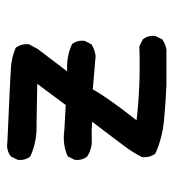

<svg xmlns="http://www.w3.org/2000/svg" viewBox="6 -497 488 540"><g transform="rotate(-90 250.0 -227.0)"><path d="M282.2 -2.9Q230.5 -4.9 180.7 -9.8Q130.9 -14.6 87.9 -34.2Q76.2 -49.8 78.1 -71.3Q89.8 -94.7 105.5 -116.2Q121.1 -137.7 177.7 -211.9Q152.3 -213.9 127 -212.9Q101.6 -211.9 80.1 -225.6Q68.4 -239.3 70.3 -260.7L80.1 -280.3Q113.3 -295.9 154.3 -290L224.6 -286.1L284.2 -366.2L173.8 -368.2Q123 -366.2 80.1 -385.7Q68.4 -399.4 70.3 -420.9L80.1 -440.4Q97.7 -454.1 121.1 -450.2Q297.9 -442.4 328.1 -440.4Q358.4 -438.5 385.7 -426.8Q397.5 -411.1 395.5 -389.6L381.8 -364.3L319.3 -282.2Q362.3 -284.2 395.5 -268.6Q407.2 -254.9 405.3 -233.4L395.5 -213.9Q379.9 -204.1 362.3 -202.1L268.6 -210Q246.1 -168.9 181.6 -86.9Q283.2 -75.2 389.6 -79.1L409.2 -69.3Q420.9 -55.7 418.9 -34.2L409.2 -14.6Q395.5 -4.9 379.9 -2.9Z"/></g></svg>

Font: JasonHandwriting1
Style: Regular
Weight: 400
Version: Version 1.48.20